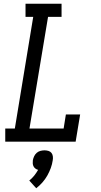

<svg xmlns="http://www.w3.org/2000/svg" viewBox="-20 -755 540 1023"><path d="M8 0V-70H59L157 -665H116V-735H308V-665H236L137 -70H319L331 -145H407L383 0ZM173 248 136 207Q151 195 162.5 180.5Q174 166 183 150Q175 148 168.5 143Q162 138 158.5 131Q155 124 154.5 115.5Q154 107 155 99Q157 88 162 77.5Q167 67 175.5 59.5Q184 52 195 49Q206 46 217 46Q228 46 238 49Q248 52 254 59.5Q260 67 261.5 77.5Q263 88 261 99Q258 120 250.5 140.5Q243 161 232 180.5Q221 200 206 217Q191 234 173 248Z"/></svg>

Font: Iosevka Curly Slab Oblique
Style: Regular
Weight: 400
Italic angle: -9°
Monospace: yes
Designer: Belleve Invis
Foundry: Belleve Invis
Version: Version 11.1.0; ttfautohint (v1.8.3)